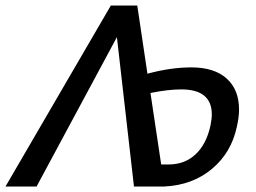

<svg xmlns="http://www.w3.org/2000/svg" viewBox="-32 -678 931 698"><path d="M837 -280Q837 -252 829 -217Q809 -123 738.5 -64Q668 -5 566 0H455L393 -543L101 0H-12L371 -658H467L504 -410Q588 -433 664 -433Q747 -433 792 -392.5Q837 -352 837 -280ZM738 -262Q738 -353 627 -353Q580 -353 515 -340L554 -80H580Q639 -80 678.5 -116.5Q718 -153 733 -221Q738 -246 738 -262Z"/></svg>

Font: Ysabeau Infant Semibold
Style: Italic
Weight: 600
Italic angle: -12°
Designer: Christian Thalmann (Catharsis Fonts)
Version: Version 0.003